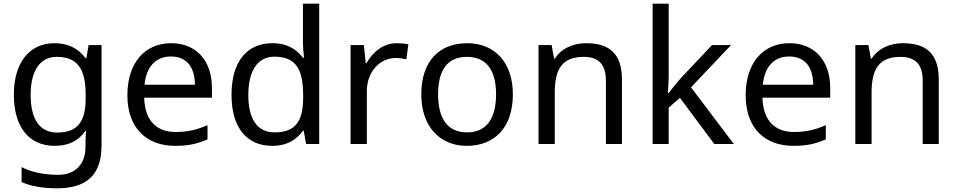

<svg xmlns="http://www.w3.org/2000/svg" viewBox="-20 -780 5186 1040"><path d="M275 -546C137 -546 55 -438 55 -267C55 -92 137 10 276 10C349 10 405 -16 442 -71H446C445 -59 443 -21 443 -5V16C443 110 387 167 295 167C218 167 148 152 97 125V206C148 229 212 240 290 240C454 240 530 162 530 9V-536H460L448 -465H443C403 -520 345 -546 275 -546ZM287 -472C395 -472 444 -413 444 -267V-246C444 -117 397 -62 289 -62C195 -62 146 -134 146 -266C146 -398 197 -472 287 -472Z M907 -546C765 -546 670 -440 670 -264C670 -85 775 10 928 10C1001 10 1049 -1 1104 -25V-102C1048 -78 1000 -65 932 -65C825 -65 764 -130 761 -251H1128V-304C1128 -450 1044 -546 907 -546ZM906 -474C995 -474 1035 -412 1036 -321H763C772 -417 822 -474 906 -474Z M1454 10C1538 10 1589 -26 1621 -72H1625L1638 0H1709V-760H1621V-546C1621 -526 1625 -484 1627 -467H1621C1588 -511 1538 -546 1455 -546C1322 -546 1234 -451 1234 -267C1234 -83 1321 10 1454 10ZM1468 -63C1372 -63 1325 -137 1325 -265C1325 -392 1372 -473 1467 -473C1586 -473 1622 -399 1622 -266V-250C1622 -125 1581 -63 1468 -63Z M2129 -546C2054 -546 1999 -497 1965 -438H1961L1951 -536H1879V0H1967V-286C1967 -394 2040 -466 2123 -466C2141 -466 2164 -463 2181 -459L2192 -540C2174 -544 2149 -546 2129 -546Z M2758 -269C2758 -446 2656 -546 2511 -546C2357 -546 2262 -446 2262 -269C2262 -91 2366 10 2508 10C2661 10 2758 -91 2758 -269ZM2353 -269C2353 -396 2400 -472 2509 -472C2618 -472 2667 -396 2667 -269C2667 -142 2618 -63 2510 -63C2401 -63 2353 -142 2353 -269Z M3155 -546C3087 -546 3021 -519 2986 -463H2981L2968 -536H2897V0H2985V-278C2985 -403 3023 -472 3142 -472C3224 -472 3262 -429 3262 -343V0H3349V-349C3349 -487 3283 -546 3155 -546Z M3602 -363V-760H3515V0H3602V-197L3663 -250L3849 0H3955L3723 -307L3940 -536H3837L3666 -355C3648 -335 3614 -292 3602 -276H3598C3599 -301 3602 -342 3602 -363Z M4256 -546C4114 -546 4019 -440 4019 -264C4019 -85 4124 10 4277 10C4350 10 4398 -1 4453 -25V-102C4397 -78 4349 -65 4281 -65C4174 -65 4113 -130 4110 -251H4477V-304C4477 -450 4393 -546 4256 -546ZM4255 -474C4344 -474 4384 -412 4385 -321H4112C4121 -417 4171 -474 4255 -474Z M4871 -546C4803 -546 4737 -519 4702 -463H4697L4684 -536H4613V0H4701V-278C4701 -403 4739 -472 4858 -472C4940 -472 4978 -429 4978 -343V0H5065V-349C5065 -487 4999 -546 4871 -546Z"/></svg>

Font: Noto Sans Runic
Style: Regular
Weight: 400
Designer: Monotype Design Team
Foundry: Monotype Imaging Inc.
Version: Version 2.002